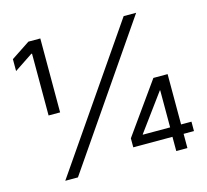

<svg xmlns="http://www.w3.org/2000/svg" viewBox="-102 -825 1018 943"><g transform="rotate(-15 407.0 -353.5)"><path d="M603.5 -707H667L181.6 0H117.2ZM121.1 -645.5H117.2L23.4 -583V-643.6L119.1 -707H179.7V-331.1H121.1ZM482.4 -118.2 666 -376H738.3V-120.1H791V-72.3H738.3V0H681.6V-72.3H482.4ZM682.6 -120.1V-308.6H680.7L543.9 -122.1V-120.1Z"/></g></svg>

Font: Pretendard Std Light
Style: Regular
Weight: 300
Designer: Base glyphs from Inter by Rasmus Andersson; Hangeul glyphs from Noto Sans CJK(Source Han Sans) by Jang Soo-young and Kan
Foundry: Kil Hyung-jin
Version: Version 1.309